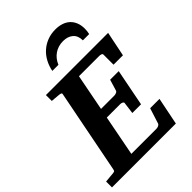

<svg xmlns="http://www.w3.org/2000/svg" viewBox="-271 -1030 1150 1150"><g transform="rotate(-45 304.0 -454.5)"><path d="M590.8 -513.2H511.2V-598.1Q511.2 -605.5 503.7 -608.2Q496.1 -610.8 487.8 -610.8H315.9L271 -378.9H383.8Q391.6 -378.9 400.6 -382.6Q409.7 -386.2 412.1 -394L433.1 -463.9H505.9L460 -229H386.2L396 -304.2Q396.5 -307.1 394.5 -309.6Q392.6 -312 389.2 -314Q385.7 -315.9 381.6 -316.9Q377.4 -317.9 374 -317.9H258.8L209 -60.1H421.9Q429.7 -60.1 438.7 -64Q447.8 -67.9 450.2 -74.2L481.9 -173.8H561L525.9 0H-15.1V-49.8Q-3.9 -50.8 7.1 -51.8Q18.1 -52.7 26.4 -53.7Q36.1 -54.7 44.9 -55.2Q56.2 -56.2 60.8 -58.6Q65.4 -61 66.9 -70.8L170.9 -601.1Q173.3 -609.9 168 -612.5Q162.6 -615.2 152.8 -616.2Q144 -616.7 134.8 -617.7Q126.5 -618.7 116.2 -619.4Q106 -620.1 96.2 -621.1V-670.9H623ZM542.5 -787.1Q542.5 -776.9 541.3 -766.4Q540 -755.9 537.6 -746.1H484.4Q484.4 -786.1 460.4 -806.6Q436.5 -827.1 397.5 -827.1Q356 -827.1 324.5 -805.7Q293 -784.2 277.3 -746.1H225.6Q232.4 -781.7 248.8 -811.8Q265.1 -841.8 289.3 -863.3Q313.5 -884.8 345 -897Q376.5 -909.2 413.6 -909.2Q442.9 -909.2 466.6 -901.4Q490.2 -893.6 507.1 -878.2Q523.9 -862.8 533.2 -839.8Q542.5 -816.9 542.5 -787.1Z"/></g></svg>

Font: Charis SIL Phon
Style: Bold Italic
Weight: 700
Italic angle: -11°
Foundry: SIL International
Version: Version 5.000